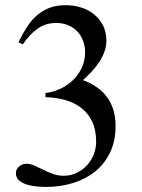

<svg xmlns="http://www.w3.org/2000/svg" viewBox="-20 -716 555 748"><path d="M430.2 -225.1Q430.2 -166.5 408.7 -121.8Q387.2 -77.1 350.3 -47.6Q313.5 -18.1 264.4 -2.9Q215.3 12.2 160.2 12.2Q146.5 12.2 126.2 10.7Q106 9.3 87.4 3.9Q68.8 -1.5 55.4 -12Q42 -22.5 42 -42Q42 -57.1 54.7 -67.6Q67.4 -78.1 82 -78.1Q98.1 -78.1 114.5 -70.8Q130.9 -63.5 148.4 -54.7Q166 -45.9 185.8 -38.6Q205.6 -31.2 228 -31.2Q254.9 -31.2 278.1 -42.2Q301.3 -53.2 318.4 -71.5Q335.4 -89.8 345 -114Q354.5 -138.2 354.5 -164.1Q354.5 -209.5 339.4 -241.7Q324.2 -273.9 297.4 -294.9Q270.5 -315.9 234.6 -326.2Q198.7 -336.4 157.2 -337.4V-353.5Q188 -357.4 215.6 -370.4Q243.2 -383.3 264.6 -404.1Q286.1 -424.8 298.8 -452.4Q311.5 -480 311.5 -512.2Q311.5 -536.6 303.5 -557.6Q295.4 -578.6 280.8 -594Q266.1 -609.4 245.4 -617.9Q224.6 -626.5 199.2 -626.5Q155.8 -626.5 124.3 -602.8Q92.8 -579.1 69.3 -543.5L51.8 -551.3Q66.9 -582 83.5 -608.4Q100.1 -634.8 121.8 -654.3Q143.6 -673.8 171.1 -684.8Q198.7 -695.8 235.8 -695.8Q266.6 -695.8 295.4 -687Q324.2 -678.2 346.2 -660.4Q368.2 -642.6 381.3 -616.9Q394.5 -591.3 394.5 -557.1Q394.5 -534.2 386.2 -512.7Q377.9 -491.2 365 -471.9Q352.1 -452.6 335.7 -435.5Q319.3 -418.5 303.2 -403.8Q365.2 -381.3 397.7 -336.7Q430.2 -292 430.2 -225.1Z"/></svg>

Font: Simplified Naskh
Style: Regular
Weight: 400
Designer: SIL International
Foundry: Arabeyes
Version: 1.02_alpha